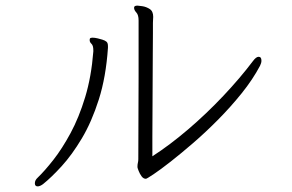

<svg xmlns="http://www.w3.org/2000/svg" viewBox="-20 -656 1040 683"><path d="M469 -64V-61Q469 -59 473 -48.5Q477 -38 483.5 -29Q490 -20 499 -20Q502 -20 526 -36Q550 -52 587 -81Q624 -110 668 -148Q712 -186 756.5 -231Q801 -276 840 -324.5Q879 -373 905 -422Q910 -432 910 -440Q910 -454 900 -454Q891 -454 880 -439Q834 -378 774 -314.5Q714 -251 649 -195.5Q584 -140 522 -100Q522 -126 522 -169Q522 -212 522.5 -263.5Q523 -315 523 -367Q523 -419 523.5 -464Q524 -509 524 -538.5Q524 -568 524 -574Q524 -581 524.5 -586.5Q525 -592 525 -596Q525 -616 512.5 -624Q500 -632 486 -634Q472 -636 469 -636Q457 -636 457 -629V-628Q457 -620 465 -611.5Q473 -603 473 -583Q473 -559 473 -506.5Q473 -454 473 -384Q473 -314 472.5 -238Q472 -162 472 -90Q472 -83 470.5 -77Q469 -71 469 -64ZM364 -486V-492Q364 -503 359 -507.5Q354 -512 344 -515Q338 -517 327.5 -519.5Q317 -522 309 -522Q302 -522 300 -519Q299 -517 299 -513Q299 -506 305.5 -500Q312 -494 312 -477V-473Q305 -383 283 -310.5Q261 -238 231 -182.5Q201 -127 170 -87.5Q139 -48 114 -24Q104 -15 104 -4Q104 7 114 7Q122 7 133 -1Q163 -25 199.5 -65Q236 -105 271 -163.5Q306 -222 331.5 -302Q357 -382 364 -486Z"/></svg>

Font: Klee One
Style: Regular
Weight: 400
Designer: Fontworks Inc.
Foundry: Fontworks Inc.
Version: Version 1.100